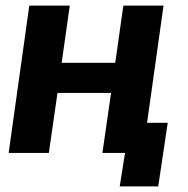

<svg xmlns="http://www.w3.org/2000/svg" viewBox="-20 -550 672 688"><path d="M409 118H547L581 -110H507L566 -530H422L393 -325H201L230 -530H85L11 -2H155L186 -217H378L347 -2H428Z"/></svg>

Font: Cheyenne Sans
Style: Bold Italic
Weight: 700
Italic angle: -8.13011°
Designer: The Public Sans project authors (U.S. Web Design System), Libre Franklin designed by Pablo Impallari and Rodrigo Fuenzal
Foundry: The Cheyenne Sans Project Authors
Version: Version 2.007